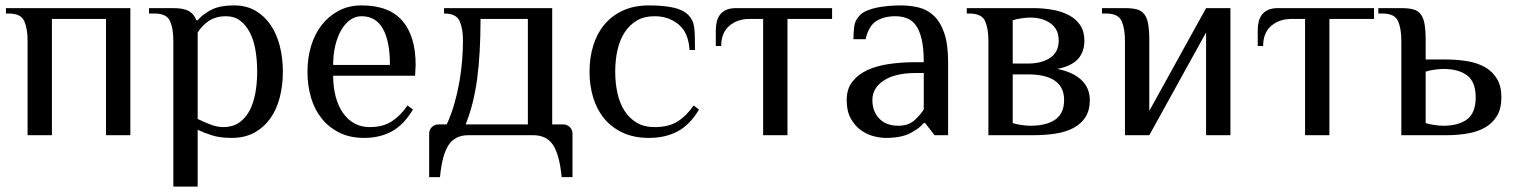

<svg xmlns="http://www.w3.org/2000/svg" viewBox="-20 -500 5601 710"><path d="M462 0H372V-430H172V0H82V-350Q82 -395 69.5 -422.5Q57 -450 12 -450H2V-470H462Z M711 -60Q734 -49 758.5 -39.5Q783 -30 806 -30Q840 -30 863.5 -46Q887 -62 902 -89.5Q917 -117 924 -154.5Q931 -192 931 -235Q931 -278 924.5 -315.5Q918 -353 903.5 -380.5Q889 -408 867.5 -424Q846 -440 816 -440Q795 -440 779 -435Q763 -430 750.5 -421.5Q738 -413 728 -402Q718 -391 711 -380ZM621 -350Q621 -395 608.5 -422.5Q596 -450 551 -450H531V-470H621Q659 -470 678.5 -459Q698 -448 706 -425H711Q726 -444 758 -462Q790 -480 846 -480Q891 -480 924.5 -460.5Q958 -441 980.5 -408Q1003 -375 1014.5 -330.5Q1026 -286 1026 -235Q1026 -184 1014.5 -139.5Q1003 -95 979.5 -62Q956 -29 920.5 -9.5Q885 10 836 10Q794 10 764 0.5Q734 -9 711 -20V190H621Z M1515 -220H1212Q1212 -179 1221 -144Q1230 -109 1247.5 -83.5Q1265 -58 1290 -44Q1315 -30 1347 -30Q1396 -30 1428.5 -51Q1461 -72 1487 -110L1507 -95Q1473 -38 1428.5 -14Q1384 10 1327 10Q1274 10 1235 -9.5Q1196 -29 1169.5 -62Q1143 -95 1130 -139.5Q1117 -184 1117 -235Q1117 -286 1130.5 -330.5Q1144 -375 1170 -408Q1196 -441 1233 -460.5Q1270 -480 1317 -480Q1419 -480 1468 -423Q1517 -366 1517 -260ZM1422 -260Q1422 -347 1396 -393.5Q1370 -440 1317 -440Q1294 -440 1275 -426.5Q1256 -413 1242 -389Q1228 -365 1220 -332Q1212 -299 1212 -260Z M1692 -350Q1692 -395 1679.5 -422.5Q1667 -450 1622 -450V-470H2022V-40H2062Q2077 -40 2087 -30Q2097 -20 2097 -5V155H2057Q2049 72 2025 36Q2001 0 1952 0H1712Q1663 0 1639 36Q1615 72 1607 155H1567V-5Q1567 -20 1577 -30Q1587 -40 1602 -40H1632Q1649 -77 1660.5 -117.5Q1672 -158 1679 -198.5Q1686 -239 1689 -277.5Q1692 -316 1692 -350ZM1932 -40V-430H1757Q1757 -302 1744.5 -208.5Q1732 -115 1702 -40Z M2380 -480Q2433 -480 2469.5 -472Q2506 -464 2525 -445Q2534 -436 2539.5 -425Q2545 -414 2547 -399Q2549 -384 2549.5 -363.5Q2550 -343 2550 -315H2530Q2526 -379 2489.5 -409.5Q2453 -440 2400 -440Q2362 -440 2335 -424Q2308 -408 2290 -380.5Q2272 -353 2263.5 -315.5Q2255 -278 2255 -235Q2255 -192 2263.5 -154.5Q2272 -117 2290 -89.5Q2308 -62 2335 -46Q2362 -30 2400 -30Q2453 -30 2486 -51Q2519 -72 2545 -110L2565 -95Q2531 -38 2485.5 -14Q2440 10 2380 10Q2324 10 2282.5 -9.5Q2241 -29 2214 -62Q2187 -95 2173.5 -139.5Q2160 -184 2160 -235Q2160 -286 2173.5 -330.5Q2187 -375 2214 -408Q2241 -441 2282.5 -460.5Q2324 -480 2380 -480Z M2752 -430Q2707 -430 2677 -404.5Q2647 -379 2647 -330H2627V-390Q2627 -405 2630.5 -419.5Q2634 -434 2642 -445Q2650 -456 2664.5 -463Q2679 -470 2702 -470H3057V-430H2892V0H2802V-430Z M3396 -230H3366Q3291 -230 3248.5 -202.5Q3206 -175 3206 -130Q3206 -106 3214 -88Q3222 -70 3235 -58Q3248 -46 3265 -40.5Q3282 -35 3301 -35Q3338 -35 3359.5 -53.5Q3381 -72 3396 -95ZM3436 0 3401 -45H3396Q3381 -26 3347 -8Q3313 10 3256 10Q3235 10 3210 3.5Q3185 -3 3163 -19Q3141 -35 3126 -62Q3111 -89 3111 -130Q3111 -171 3132 -198Q3153 -225 3188 -241Q3223 -257 3269 -263.5Q3315 -270 3366 -270H3396Q3396 -322 3388 -355.5Q3380 -389 3366 -407.5Q3352 -426 3332.5 -433Q3313 -440 3291 -440Q3249 -440 3220.5 -422Q3192 -404 3181 -355H3136Q3136 -381 3139 -403.5Q3142 -426 3161 -445Q3170 -454 3186.5 -461Q3203 -468 3223 -472Q3243 -476 3265.5 -478Q3288 -480 3311 -480Q3345 -480 3376.5 -472.5Q3408 -465 3432.5 -442.5Q3457 -420 3471.5 -378.5Q3486 -337 3486 -270V0Z M3725 -225V-45Q3736 -41 3755.5 -38Q3775 -35 3790 -35Q3850 -35 3882.5 -58Q3915 -81 3915 -130Q3915 -225 3780 -225ZM3725 -265H3780Q3833 -265 3864 -286.5Q3895 -308 3895 -350Q3895 -392 3865 -413.5Q3835 -435 3790 -435Q3775 -435 3755.5 -432Q3736 -429 3725 -425ZM3800 -470Q3837 -470 3871.5 -464Q3906 -458 3932.5 -444Q3959 -430 3974.5 -407Q3990 -384 3990 -350Q3990 -308 3966.5 -282Q3943 -256 3890 -245Q3947 -234 3978.5 -204.5Q4010 -175 4010 -130Q4010 -92 3994 -67Q3978 -42 3950 -27Q3922 -12 3883.5 -6Q3845 0 3800 0H3635V-350Q3635 -395 3622.5 -422.5Q3610 -450 3565 -450H3555V-470Z M4440 -380 4230 0H4140V-350Q4140 -395 4127.5 -422.5Q4115 -450 4070 -450H4055V-470H4140Q4166 -470 4183.5 -465.5Q4201 -461 4211.5 -447.5Q4222 -434 4226 -410.5Q4230 -387 4230 -350V-90L4440 -470H4530V0H4440Z M4756 -430Q4711 -430 4681 -404.5Q4651 -379 4651 -330H4631V-390Q4631 -405 4634.5 -419.5Q4638 -434 4646 -445Q4654 -456 4668.5 -463Q4683 -470 4706 -470H5061V-430H4896V0H4806V-430Z M5252 -45Q5263 -41 5282.5 -38Q5302 -35 5317 -35Q5374 -35 5405.5 -59Q5437 -83 5437 -140Q5437 -197 5405.5 -221Q5374 -245 5317 -245Q5302 -245 5282.5 -242Q5263 -239 5252 -235ZM5252 -280H5327Q5370 -280 5407.5 -273.5Q5445 -267 5472.5 -251Q5500 -235 5516 -208Q5532 -181 5532 -140Q5532 -99 5516 -72Q5500 -45 5472.5 -29Q5445 -13 5407.5 -6.5Q5370 0 5327 0H5162V-350Q5162 -395 5149.5 -422.5Q5137 -450 5092 -450H5077V-470H5162Q5188 -470 5205.5 -465.5Q5223 -461 5233.5 -447.5Q5244 -434 5248 -410.5Q5252 -387 5252 -350Z"/></svg>

Font: Philosopher
Style: Regular
Weight: 400
Designer: Jovanny Lemonad
Foundry: Jovanny Lemonad
Version: Version 1.000